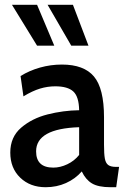

<svg xmlns="http://www.w3.org/2000/svg" viewBox="-20 -773 528 803"><path d="M23 -135Q23 -200 68.5 -239Q114 -278 179 -294.5Q244 -311 311 -312Q310 -369 286.5 -390.5Q263 -412 211 -412Q179 -412 147.5 -402.5Q116 -393 78 -370L66 -455Q103 -478 147.5 -490.5Q192 -503 239 -503Q331 -503 373 -453Q415 -403 415 -283V-168Q415 -129 418.5 -110Q422 -91 432.5 -83Q443 -75 466 -75H478L466 10H443Q391 10 364.5 -6Q338 -22 322 -56Q295 -25 256 -7.5Q217 10 171 10Q106 10 64.5 -30Q23 -70 23 -135ZM311 -125V-241Q131 -235 131 -140Q131 -72 203 -72Q232 -72 261.5 -86Q291 -100 311 -125ZM135 -582 30 -753H135L207 -582ZM278 -582 179 -753H285L350 -582Z"/></svg>

Font: Cabin Medium
Style: Regular
Weight: 500
Designer: Pablo Impallari
Foundry: Pablo Impallari. http://www.impallari.com Igino Marini. http://www.ikern.com
Version: Version 2.200